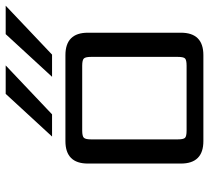

<svg xmlns="http://www.w3.org/2000/svg" viewBox="-50 -685 735 675"><g transform="rotate(-90 317.5 -347.5)"><path d="M159 -485H461Q540 -485 540 -406V-79Q540 0 461 0H159Q80 0 80 -79V-406Q80 -485 159 -485ZM455 -395Q455 -414 449.5 -420Q444 -426 424 -426H196Q176 -426 170.5 -420Q165 -414 165 -395V-90Q165 -70 170.5 -64.5Q176 -59 196 -59H424Q444 -59 449.5 -64.5Q455 -70 455 -90ZM325 -695H425L253 -532H175ZM535 -695H635L463 -532H385Z"/></g></svg>

Font: Sarpanch
Style: Regular
Weight: 400
Designer: Manushi Parikh (Devanagari and Latin), Jyotish Sonowal (Devanagari)
Foundry: Indian Type Foundry
Version: Version 2.004;PS 1.0;hotconv 1.0.78;makeotf.lib2.5.61930; tt